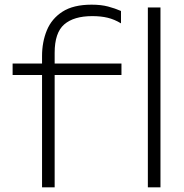

<svg xmlns="http://www.w3.org/2000/svg" viewBox="-20 -802 787 822"><path d="M375 -733Q296 -733 255 -697.5Q214 -662 214 -576V0H160V-562Q160 -622 180.5 -672Q201 -722 247.5 -752Q294 -782 372 -782Q413 -782 443 -774Q473 -766 498 -755V-702Q470 -719 441 -726Q412 -733 375 -733ZM34 -481V-530H500V-481ZM613 -770H667V0H613Z"/></svg>

Font: Unbounded ExtraLight
Style: Regular
Weight: 250
Designer: Luke Prowse, Jean-Baptiste Morizot, Fátima Lázaro, Florian Runge
Foundry: NaN
Version: Version 1.701;gftools[0.9.28.dev5+ged2979d]